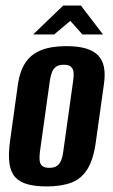

<svg xmlns="http://www.w3.org/2000/svg" viewBox="-20 -671 411 699"><path d="M150 7.7Q109 7.7 80.6 -0.1Q52.1 -7.8 35.6 -25.8Q19.1 -43.8 14.5 -75.5Q9.9 -107.1 16.3 -155.7L45.5 -365.9Q52.6 -412.9 72.8 -443.2Q93 -473.5 129.7 -488.3Q166.4 -503 222 -503Q264 -503 292.5 -494.6Q320.9 -486.1 337.3 -469.2Q353.6 -452.2 358.5 -426.5Q363.5 -400.8 358.5 -365.9L329.2 -156.4Q320.5 -91.6 298.7 -56Q277 -20.4 240.5 -6.4Q204 7.7 150 7.7ZM159.5 -60Q177.5 -60 187.6 -67.3Q197.6 -74.6 202.9 -88Q208.1 -101.3 210.1 -117.7L246.5 -377.9Q249.1 -395 247.8 -407.9Q246.5 -420.7 238.3 -428Q230.2 -435.3 212.2 -435.3Q194.1 -435.3 184.1 -428Q174 -420.7 169.1 -407.9Q164.2 -395 161.6 -377.9L125.2 -117.7Q123.2 -101.3 124.2 -88Q125.2 -74.6 133.3 -67.3Q141.5 -60 159.5 -60ZM100.7 -545.6 210 -650.8H274.5L355 -545.6H280.1L236 -595L177.2 -545.6Z"/></svg>

Font: Alumni Sans Thin
Style: Italic
Weight: 100
Italic angle: -8°
Designer: Robert E. Leuschke
Foundry: Robert E. Leuschke
Version: Version 1.016